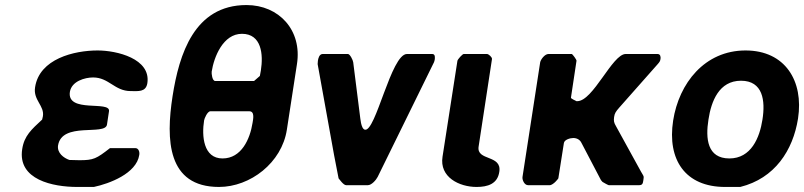

<svg xmlns="http://www.w3.org/2000/svg" viewBox="-20 -734 3187 761"><path d="M68 -143C49 -21 191 7 286 7H352C413 -6 521 -46 532 -120C534 -131 530 -147 516 -147H416C362 -105 351 -99 295 -99C289 -99 261 -100 255 -100C232 -108 206 -128 210 -157C225 -253 397 -195 404 -240L412 -293C419 -337 244 -284 257 -370C264 -412 316 -427 349 -427C412 -427 434 -373 498 -373C527 -373 558 -368 564 -404C579 -502 442 -534 367 -534C274 -534 136 -501 119 -388C111 -337 157 -315 150 -273C150 -271 147 -262 147 -260C105 -221 76 -196 68 -143Z M664 -353C637 -180 643 7 848 7C972 7 1097 -89 1117 -220L1157 -480C1178 -614 1086 -714 957 -714C750 -714 690 -519 664 -353ZM789 -257C790 -264 802 -293 814 -293H968C991 -293 983 -260 981 -247C971 -183 937 -106 862 -106C786 -106 779 -195 789 -257ZM819 -450C828 -508 864 -600 939 -600C1017 -600 1024 -518 1014 -455C1013 -449 1010 -434 1010 -433L987 -413H833C821 -413 818 -443 819 -450Z M1322 -27C1325 -24 1341 0 1352 0H1438C1453 0 1471 -21 1477 -33L1700 -487C1700 -487 1703 -495 1703 -497C1704 -505 1706 -520 1693 -520H1593C1530 -520 1469 -209 1426 -220C1410 -224 1408 -270 1407 -273C1403 -305 1384 -455 1380 -487C1379 -496 1367 -520 1359 -520H1259C1245 -520 1241 -501 1240 -493C1240 -491 1239 -482 1239 -480L1304 -120C1307 -106 1319 -41 1322 -27Z M1959 -53C1970 -122 1868 -95 1877 -153L1930 -500C1931 -507 1917 -520 1910 -520H1818C1813 -520 1794 -499 1793 -493L1734 -113C1721 -32 1800 7 1869 7C1913 7 1952 -5 1959 -53Z M2243 -347 2265 -493C2266 -497 2249 -520 2246 -520H2154C2139 -520 2123 -498 2121 -487L2051 -33C2049 -22 2058 0 2073 0H2159C2166 0 2176 -8 2181 -13C2185 -17 2193 -26 2193 -27L2215 -167C2217 -181 2241 -187 2252 -187C2267 -187 2279 -180 2285 -167L2362 -20L2368 -13C2374 -9 2391 0 2393 0H2513C2528 0 2528 -9 2530 -20C2533 -38 2531 -35 2521 -53C2506 -80 2437 -206 2422 -233C2413 -248 2412 -255 2414 -270C2416 -285 2421 -292 2434 -307L2587 -480C2594 -488 2597 -492 2598 -501C2599 -508 2598 -520 2586 -520H2460C2407 -520 2331 -333 2268 -333H2265C2262 -335 2242 -343 2243 -347Z M2648 -256C2624 -101 2696 7 2854 7H2914C3051 -27 3123 -138 3143 -264C3166 -413 3092 -534 2935 -534C2773 -534 2671 -404 2648 -256ZM2788 -260C2799 -333 2830 -414 2917 -414C3004 -414 3014 -335 3002 -260C2991 -188 2957 -106 2871 -106C2783 -106 2776 -185 2788 -260Z"/></svg>

Font: Asimov Print
Style: CIt
Weight: 500
Designer: Google
Version: Version 2.000980: 2014